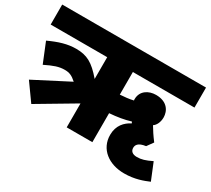

<svg xmlns="http://www.w3.org/2000/svg" viewBox="-133 -851 1258 1147"><g transform="rotate(30 496.0 -277.5)"><path d="M137 -15 390 -165V0H567V-200C621 -204 668 -212 710 -225C712 -222 713 -219 715 -215C674 -194 637 -157 637 -91C637 6 717 67 824 67C897 67 950 46 988 30L941 -85C898 -64 872 -56 841 -56C811 -56 795 -70 795 -93C795 -111 804 -133 857 -140L888 -183C862 -217 847 -241 830 -269C849 -281 862 -309 862 -340C862 -386 833 -435 756 -435C705 -435 657 -406 657 -349C657 -346 657 -342 658 -340C630 -333 597 -330 567 -328V-484H992V-622H0V-484H390V-334C324 -411 280 -435 205 -435C146 -435 91 -418 24 -387L79 -252C136 -280 169 -292 209 -292C240 -292 260 -284 290 -257L52 -134Z"/></g></svg>

Font: Noto Sans Black
Style: Italic
Weight: 900
Italic angle: -12°
Designer: Monotype Design Team
Foundry: Monotype Imaging Inc.
Version: Version 2.013